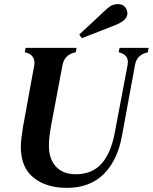

<svg xmlns="http://www.w3.org/2000/svg" viewBox="-20 -893 740 930"><path d="M304 17Q204 17 142.5 -32.5Q81 -82 81 -181Q81 -203 84 -227Q87 -251 91 -276L106 -358Q115 -408 125.5 -465.5Q136 -523 146 -577Q153 -624 108 -638L100 -640L104 -661H351L347 -640L336 -637Q292 -624 283 -579L227 -282Q223 -259 220 -235.5Q217 -212 217 -187Q217 -122 251.5 -85.5Q286 -49 347 -49Q426 -49 471.5 -100Q517 -151 535 -246L598 -578Q607 -624 562 -638L555 -640L559 -661H700L696 -640L687 -637Q643 -625 634 -579L571 -236Q549 -115 481.5 -49Q414 17 304 17ZM364 -726Q393 -752 423 -780.5Q453 -809 481 -835Q504 -858 518.5 -865.5Q533 -873 552 -873Q573 -873 585 -859.5Q597 -846 597 -828Q597 -812 583.5 -798Q570 -784 535 -770Q494 -754 454.5 -738.5Q415 -723 376 -708Z"/></svg>

Font: DM Serif Text
Style: Italic
Weight: 400
Italic angle: -12°
Designer: Colophon Foundry, Frank Grießhammer
Foundry: Colophon Foundry
Version: Version 5.100; ttfautohint (v1.8.2)